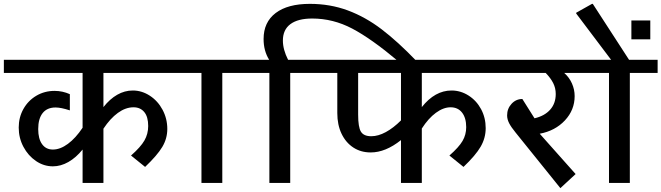

<svg xmlns="http://www.w3.org/2000/svg" viewBox="-42 -948 3428 995"><path d="M494 -570V-393Q527 -435 565.5 -457Q604 -479 646 -479Q693 -479 734.5 -452Q776 -425 800.5 -379Q825 -333 825 -280Q825 -230 799 -186.5Q773 -143 710 -83L637 -142Q687 -186 706.5 -220Q726 -254 726 -295Q726 -343 705.5 -367.5Q685 -392 650 -392Q609 -392 569 -363Q529 -334 494 -281V0H386V-173Q352 -131 312.5 -108.5Q273 -86 232 -86Q185 -86 144.5 -113.5Q104 -141 79.5 -187Q55 -233 55 -287Q55 -340 79.5 -383.5Q104 -427 146.5 -452Q189 -477 241 -477Q282 -477 320 -460V-376Q274 -391 246 -391Q202 -391 179 -362Q156 -333 156 -279Q156 -229 176 -201Q196 -173 232 -173Q270 -173 310 -202.5Q350 -232 386 -286V-570H-22V-638H902V-570Z M1002 -570H858V-638H1254V-570H1110V0H1002Z M1210 -570V-638H1353Q1324 -684 1324 -746Q1324 -833 1386.5 -880.5Q1449 -928 1564 -928Q1669 -928 1760.5 -894Q1852 -860 1936 -796Q2020 -732 2116 -632H2020Q1882 -748 1783 -800Q1684 -852 1576 -852Q1502 -852 1463 -823Q1424 -794 1424 -738Q1424 -691 1451 -638H1606V-570H1462V0H1354V-570Z M2144 -570V-393Q2212 -479 2298 -479Q2345 -479 2386 -453Q2427 -427 2451 -382.5Q2475 -338 2475 -284Q2475 -233 2449 -188Q2423 -143 2360 -83L2287 -142Q2336 -185 2355 -217.5Q2374 -250 2374 -289Q2374 -337 2352.5 -364.5Q2331 -392 2293 -392Q2256 -392 2217 -363.5Q2178 -335 2144 -282V0H2036V-222Q1956 -158 1879 -158Q1828 -158 1789 -183.5Q1750 -209 1728 -255Q1706 -301 1706 -362V-570H1562V-638H2552V-570ZM2036 -324V-570H1814V-354Q1814 -289 1828.5 -265.5Q1843 -242 1882 -242Q1918 -242 1957.5 -263.5Q1997 -285 2036 -324Z M3014 -570H2882Q2908 -547 2922 -515.5Q2936 -484 2936 -450Q2936 -378 2885.5 -324Q2835 -270 2755 -255L2941 -46L2862 27L2630 -261Q2607 -289 2596.5 -309.5Q2586 -330 2586 -350Q2586 -385 2609 -410Q2632 -435 2665 -435L2728 -335Q2780 -347 2809 -379.5Q2838 -412 2838 -461Q2838 -491 2825 -517Q2812 -543 2786 -570H2508V-638H3014Z M3366 -638V-570H3222V0H3114V-570H2970V-638H3125L2944 -878V-882L3026 -928H3030L3218 -638ZM3328 -744H3230V-842H3328Z"/></svg>

Font: Amiko SemiBold
Style: Regular
Weight: 600
Designer: Pablo Impallari, Rodrigo Fuenzalida, Andres Torresi
Foundry: Impallari Type
Version: Version 1.001; ttfautohint (v1.3)